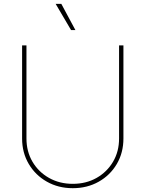

<svg xmlns="http://www.w3.org/2000/svg" viewBox="-20 -962 752 992"><path d="M356 10.3Q281.7 10.3 222.4 -23.2Q163.1 -56.6 128.7 -114.7Q94.2 -172.9 94.2 -246.6V-727.5H116.7V-246.6Q116.7 -179.2 147.9 -126.2Q179.2 -73.2 233.4 -42.7Q287.6 -12.2 356 -12.2Q424.8 -12.2 478.8 -42.7Q532.7 -73.2 564 -126.2Q595.2 -179.2 595.2 -246.6V-727.5H617.7V-246.6Q617.7 -172.9 583.5 -114.7Q549.3 -56.6 490 -23.2Q430.7 10.3 356 10.3ZM347.2 -806.6 267.6 -941.9H296.9L369.6 -806.6Z"/></svg>

Font: Inter 16pt Thin
Style: Regular
Weight: 250
Version: Version 4.001;git-66647c0bb